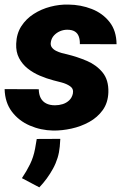

<svg xmlns="http://www.w3.org/2000/svg" viewBox="-25 -558 542 835"><path d="M292 -151.4Q295.9 -171.9 280 -182.9Q264.2 -193.8 242.4 -199.5Q220.7 -205.1 207.5 -208.5Q177.7 -216.3 148.4 -228.8Q119.1 -241.2 95.5 -260Q71.8 -278.8 57.9 -305.4Q43.9 -332 45.4 -367.7Q46.9 -411.6 67.6 -443.8Q88.4 -476.1 121.6 -497.3Q154.8 -518.6 194.1 -528.8Q233.4 -539.1 272.5 -538.1Q326.2 -537.6 373.8 -519Q421.4 -500.5 451.4 -462.4Q481.4 -424.3 481.9 -365.7L322.3 -366.2Q322.8 -385.3 317.6 -399.4Q312.5 -413.6 300.3 -421.1Q288.1 -428.7 267.1 -428.7Q251.5 -428.7 236.3 -422.4Q221.2 -416 210.2 -404.3Q199.2 -392.6 196.3 -376Q193.4 -361.8 200.2 -352.3Q207 -342.8 218.8 -336.9Q230.5 -331.1 243.4 -327.4Q256.3 -323.7 266.6 -321.8Q311 -311 352.8 -293.2Q394.5 -275.4 421.1 -242.9Q447.8 -210.4 446.3 -156.7Q444.8 -111.3 421.9 -79.3Q398.9 -47.4 363 -27.6Q327.1 -7.8 285.9 1.2Q244.6 10.3 206.1 9.8Q152.3 8.8 104.5 -12Q56.6 -32.7 26.6 -72.5Q-3.4 -112.3 -4.9 -170.4L143.6 -169.9Q144 -147 152.1 -131.6Q160.2 -116.2 175.8 -108.2Q191.4 -100.1 214.4 -100.1Q231.4 -100.1 247.8 -105.2Q264.2 -110.4 276.1 -121.8Q288.1 -133.3 292 -151.4ZM237.3 45.9 234.9 79.6Q230.5 129.9 205.6 175.3Q180.7 220.7 146 256.8L70.3 216.8Q90.8 186.5 105.7 156Q120.6 125.5 127.4 89.4L134.8 46.4Z"/></svg>

Font: Roboto Black
Style: Italic
Weight: 900
Italic angle: -12°
Designer: Christian Robertson
Foundry: Google
Version: Version 3.0; 2020